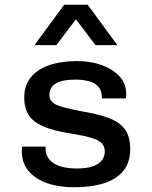

<svg xmlns="http://www.w3.org/2000/svg" viewBox="-20 -778 640 808"><path d="M291 10Q227 10 177.5 -7.5Q128 -25 100 -58.5Q72 -92 72 -140Q72 -143 72 -148.5Q72 -154 73 -161H172V-152Q172 -113 206 -91Q240 -69 304 -69Q363 -69 392 -88.5Q421 -108 421 -140Q421 -161 409 -174.5Q397 -188 364 -198Q331 -208 267 -218Q201 -229 160 -247Q119 -265 100.5 -294Q82 -323 82 -367Q82 -419 110 -453Q138 -487 188 -504Q238 -521 304 -521Q362 -521 408.5 -504Q455 -487 483 -456.5Q511 -426 511 -383Q511 -380 511 -375.5Q511 -371 509 -364H409Q409 -396 394 -413Q379 -430 353.5 -436.5Q328 -443 296 -443Q188 -443 188 -378Q188 -360 199.5 -348.5Q211 -337 242 -328Q273 -319 332 -308Q404 -296 447 -277.5Q490 -259 509 -229Q528 -199 528 -151Q528 -95 499.5 -59.5Q471 -24 418 -7Q365 10 291 10ZM125 -588 250 -758H349L474 -588H382L263 -745H336L217 -588Z"/></svg>

Font: Chivo Mono Medium
Style: Regular
Weight: 500
Monospace: yes
Designer: Hector Gatti
Foundry: Omnibus-Type
Version: Version 1.008